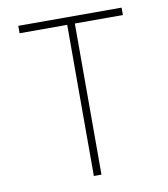

<svg xmlns="http://www.w3.org/2000/svg" viewBox="-80 -774 736 842"><g transform="rotate(-10 288.0 -353.0)"><path d="M58 -706H518V-673H304V0H270V-673H58Z"/></g></svg>

Font: Josefin Sans Thin ExtraLight
Style: Regular
Weight: 250
Version: Version 2.001